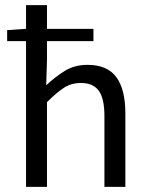

<svg xmlns="http://www.w3.org/2000/svg" viewBox="-20 -732 584 752"><path d="M161 -398Q196 -431 234 -454.5Q272 -478 323 -478Q400 -478 435.5 -430Q471 -382 471 -288V0H389V-277Q389 -346 367 -376.5Q345 -407 297 -407Q259 -407 230 -388Q201 -369 164 -332V0H82V-571H8V-614L82 -619V-712H164V-619H346V-571H164V-498Z"/></svg>

Font: Myanmar Sanpya
Style: Regular
Weight: 400
Designer: Danh Hong
Foundry: Google Inc.
Version: Version 2.00 November 22, 2015